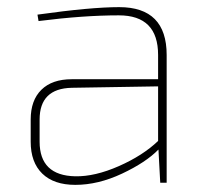

<svg xmlns="http://www.w3.org/2000/svg" viewBox="-20 -512 578 538"><path d="M88 -453 85 -471Q234 -492 314 -492Q447 -492 447 -358V0H429L424 -93Q389 -57 322 -25.5Q255 6 191 6Q131 6 98.5 -25.5Q66 -57 66 -115V-177Q66 -231 96 -260.5Q126 -290 181 -290H423V-358Q423 -469 313 -469Q214 -469 88 -453ZM91 -177V-115Q91 -20 191 -18Q246 -17 313 -46.5Q380 -76 423 -117V-270L181 -266Q91 -264 91 -177Z"/></svg>

Font: Exo 2.0 Thin
Style: Regular
Weight: 250
Designer: Natanael Gama
Version: Version 1.001;PS 001.001;hotconv 1.0.70;makeotf.lib2.5.58329